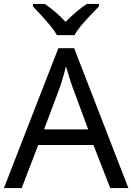

<svg xmlns="http://www.w3.org/2000/svg" viewBox="-20 -964 679 984"><path d="M545 0 459 -221H176L91 0H0L279 -717H360L638 0ZM352 -517Q349 -525 342 -546Q335 -567 328.5 -589.5Q322 -612 318 -624Q313 -604 307.5 -583.5Q302 -563 296.5 -546Q291 -529 287 -517L206 -301H432ZM272 -784Q259 -807 237 -833.5Q215 -860 191 -886Q167 -912 149 -931V-944H209Q235 -927 263 -903Q291 -879 316 -852Q343 -879 371 -903Q399 -927 425 -944H487V-931Q468 -912 443.5 -886Q419 -860 396.5 -833.5Q374 -807 362 -784Z"/></svg>

Font: Noto Sans Adlam Unjoined
Style: Regular
Weight: 400
Designer: Mark Jamra, Neil Patel
Foundry: JamraPatel LLC
Version: Version 3.001